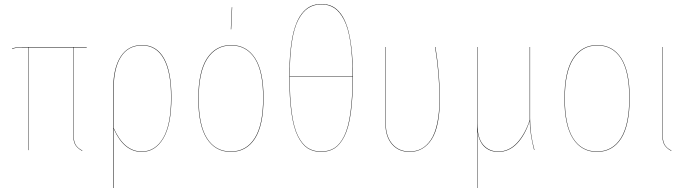

<svg xmlns="http://www.w3.org/2000/svg" viewBox="-20 -753 3447 963"><path d="M415 -515.1H348.1V-86.9Q348.1 -50.8 357.4 -31Q366.7 -11.2 393.1 2L392.1 3.9Q365.2 -10.7 355.7 -30.3Q346.2 -49.8 346.2 -86.9V-515.1H124V0H122.1V-515.1H89.8Q58.1 -515.1 41 -506.8L40 -508.8Q57.1 -517.1 89.8 -517.1H415Z M692.9 -526.9Q765.1 -526.9 802.5 -460.4Q839.8 -394 839.8 -264.2Q839.8 -127 799.3 -59.1Q758.8 8.8 690.9 8.8Q601.6 8.8 550.3 -106.9V189.9H547.9V-309.1Q547.9 -411.6 585.2 -469.2Q622.6 -526.9 692.9 -526.9ZM690.9 6.8Q758.3 6.8 798.1 -60.3Q837.9 -127.4 837.9 -264.2Q837.9 -393.1 800.8 -459Q763.7 -524.9 692.9 -524.9Q623 -524.9 586.7 -468Q550.3 -411.1 550.3 -309.1V-110.8Q602.1 6.8 690.9 6.8Z M1142.6 -716.8H1144.5L1139.6 -606H1137.7ZM1139.6 -526.9Q1216.8 -526.9 1259.3 -461.2Q1301.8 -395.5 1301.8 -262.2Q1301.8 -125 1258.8 -58.1Q1215.8 8.8 1137.7 8.8Q1060.1 8.8 1017.3 -57.9Q974.6 -124.5 974.6 -257.8Q974.6 -394 1018.3 -460.4Q1062 -526.9 1139.6 -526.9ZM976.6 -257.8Q976.6 -125 1018.6 -59.1Q1060.5 6.8 1137.7 6.8Q1214.8 6.8 1257.3 -59.8Q1299.8 -126.5 1299.8 -262.2Q1299.8 -394.5 1258.1 -459.7Q1216.3 -524.9 1139.6 -524.9Q1063 -524.9 1019.8 -458.7Q976.6 -392.6 976.6 -257.8Z M1592.3 -732.9Q1622.1 -732.9 1645.8 -721.7Q1669.4 -710.4 1689.2 -684.1Q1709 -657.7 1722.2 -616.2Q1735.4 -574.7 1742.7 -512.9Q1750 -451.2 1750 -370.1Q1750 -261.2 1739.5 -186.5Q1729 -111.8 1707.5 -69.3Q1686 -26.9 1657.7 -9Q1629.4 8.8 1590.3 8.8Q1551.3 8.8 1522.9 -9.5Q1494.6 -27.8 1473.4 -70.3Q1452.1 -112.8 1441.7 -187.3Q1431.2 -261.7 1431.2 -370.1Q1431.2 -451.7 1438.5 -513.7Q1445.8 -575.7 1459.5 -616.9Q1473.1 -658.2 1493.4 -684.3Q1513.7 -710.4 1537.8 -721.7Q1562 -732.9 1592.3 -732.9ZM1592.3 -731Q1554.7 -731 1526.4 -712.9Q1498 -694.8 1476.6 -654.3Q1455.1 -613.8 1444.1 -542.7Q1433.1 -471.7 1433.1 -371.1H1748Q1748 -471.2 1737.3 -541.7Q1726.6 -612.3 1705.6 -653.3Q1684.6 -694.3 1657 -712.6Q1629.4 -731 1592.3 -731ZM1590.3 6.8Q1629.4 6.8 1657.2 -10.7Q1685.1 -28.3 1706.1 -70.3Q1727.1 -112.3 1737.5 -186.5Q1748 -260.7 1748 -369.1H1433.1Q1433.1 -261.7 1443.4 -187.5Q1453.6 -113.3 1474.6 -71.3Q1495.6 -29.3 1523.7 -11.2Q1551.8 6.8 1590.3 6.8Z M2164.1 -517.1Q2186 -382.3 2186 -257.8Q2186 -118.2 2145.3 -54.7Q2104.5 8.8 2034.2 8.8Q1979 8.8 1946 -29.5Q1913.1 -67.9 1913.1 -132.8V-517.1H1915V-132.8Q1915 -68.8 1947.5 -31Q1980 6.8 2034.2 6.8Q2067.4 6.8 2094 -7.3Q2120.6 -21.5 2141.1 -51.8Q2161.6 -82 2172.9 -134.3Q2184.1 -186.5 2184.1 -257.8Q2184.1 -382.3 2162.1 -517.1Z M2660.6 -1H2658.7Q2638.7 -77.1 2636.7 -147Q2613.8 -75.7 2573.5 -33.4Q2533.2 8.8 2479.5 8.8Q2435.1 8.8 2407.2 -19.5Q2379.4 -47.9 2374.5 -103V57.1V189.9H2372.6V-517.1H2374.5V-133.8Q2374.5 -60.5 2403.6 -26.9Q2432.6 6.8 2479.5 6.8Q2532.7 6.8 2572.8 -35.9Q2612.8 -78.6 2636.7 -150.9V-517.1H2638.7V-160.2Q2638.7 -79.1 2660.6 -1Z M2976.1 -526.9Q3053.2 -526.9 3095.7 -461.2Q3138.2 -395.5 3138.2 -262.2Q3138.2 -125 3095.2 -58.1Q3052.2 8.8 2974.1 8.8Q2896.5 8.8 2853.8 -57.9Q2811 -124.5 2811 -257.8Q2811 -394 2854.7 -460.4Q2898.4 -526.9 2976.1 -526.9ZM2813 -257.8Q2813 -125 2855 -59.1Q2897 6.8 2974.1 6.8Q3051.3 6.8 3093.8 -59.8Q3136.2 -126.5 3136.2 -262.2Q3136.2 -394.5 3094.5 -459.7Q3052.7 -524.9 2976.1 -524.9Q2899.4 -524.9 2856.2 -458.7Q2813 -392.6 2813 -257.8Z M3302.7 -517.1V-86.9Q3302.7 -50.8 3312 -31Q3321.3 -11.2 3347.7 2L3346.7 3.9Q3319.8 -10.7 3310.3 -30.3Q3300.8 -49.8 3300.8 -86.9V-517.1Z"/></svg>

Font: Fira Sans Compressed Two
Style: Regular
Weight: 100
Width: 1
Designer: Carrois Corporate & Edenspiekermann AG
Foundry: Carrois Corporate GbR & Edenspiekermann AG
Version: Version 4.203;PS 004.203;hotconv 1.0.88;makeotf.lib2.5.64775